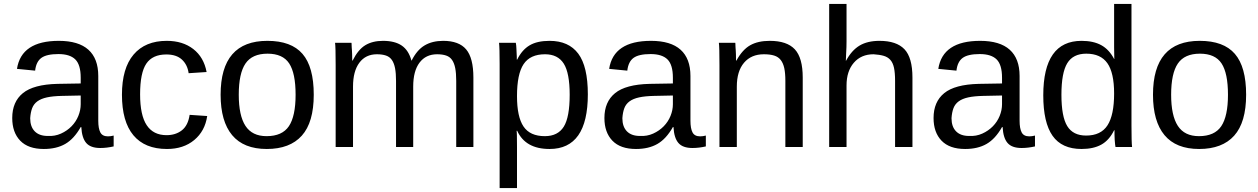

<svg xmlns="http://www.w3.org/2000/svg" viewBox="-20 -745 6377 973"><path d="M202 10Q123 10 82.5 -32Q42 -74 42 -147Q42 -229 96 -273Q150 -317 271 -320L389 -322V-351Q389 -417 361.5 -444Q334 -471 276 -471Q216 -471 189.5 -451.5Q163 -432 158 -387L66 -396Q88 -538 278 -538Q378 -538 428 -493Q478 -448 478 -360V-133Q478 -94 488.5 -74Q499 -54 527 -54Q541 -54 556 -58V-3Q521 5 488 5Q439 5 417 -20.5Q395 -46 392 -101H389Q355 -41 310.5 -15.5Q266 10 202 10ZM222 -56Q258 -54 289 -68Q320 -82 342.5 -105Q365 -128 377 -157.5Q389 -187 389 -217V-261L293 -259Q248 -258 218 -251.5Q188 -245 169.5 -231.5Q151 -218 143 -197Q135 -176 133 -146Q133 -103 156 -79.5Q179 -56 222 -56Z M690 -267Q690 -161 723.5 -110.5Q757 -60 824 -60Q870 -60 901.5 -84.5Q933 -109 941 -163L1030 -157Q1019 -81 964.5 -35.5Q910 10 826 10Q714 10 656 -59.5Q598 -129 598 -265Q598 -399 657 -468.5Q716 -538 825 -538Q906 -538 959.5 -496.5Q1013 -455 1027 -380L936 -374Q930 -417 902 -443Q874 -469 823 -469Q753 -469 721.5 -422.5Q690 -376 690 -267Z M1570 -265Q1570 -125 1509.5 -57.5Q1449 10 1332 10Q1215 10 1156.5 -60Q1098 -130 1098 -265Q1098 -538 1335 -538Q1456 -538 1513 -472Q1570 -406 1570 -265ZM1478 -265Q1478 -374 1445.5 -423.5Q1413 -473 1336 -473Q1258 -473 1224 -423Q1190 -373 1190 -265Q1190 -159 1224 -107Q1258 -55 1331 -55Q1410 -55 1444 -105.5Q1478 -156 1478 -265Z M1987 0V-335Q1987 -374 1982 -399.5Q1977 -425 1966 -441Q1955 -457 1936 -463.5Q1917 -470 1890 -470Q1833 -470 1801 -427Q1769 -384 1769 -306V0H1681V-416Q1681 -508 1678 -528H1761Q1762 -527 1762 -515Q1762 -509 1762.5 -504Q1763 -499 1763.5 -490.5Q1764 -482 1764.5 -469.5Q1765 -457 1765 -438H1767Q1795 -494 1831.5 -516Q1868 -538 1921 -538Q1981 -538 2016 -514Q2051 -490 2065 -438H2066Q2093 -492 2132 -515Q2171 -538 2226 -538Q2306 -538 2342.5 -494.5Q2379 -451 2379 -352V0H2292V-335Q2292 -374 2287 -399.5Q2282 -425 2271 -441Q2260 -457 2241 -463.5Q2222 -470 2195 -470Q2138 -470 2106 -427.5Q2074 -385 2074 -306V0Z M2959 -267Q2959 10 2765 10Q2643 10 2601 -82H2598Q2600 -76 2600 1V208H2512V-420Q2512 -502 2509 -528H2594Q2594 -528 2596 -514Q2597 -508 2597 -499Q2597 -490 2598 -477Q2599 -465 2599 -456.5Q2599 -448 2599 -443H2601Q2625 -492 2663.5 -515Q2702 -538 2765 -538Q2862 -538 2910.5 -473Q2959 -408 2959 -267ZM2867 -265Q2867 -375 2837 -422.5Q2807 -470 2742 -470Q2667 -470 2633.5 -420Q2600 -370 2600 -258Q2600 -153 2633 -104Q2666 -55 2741 -55Q2807 -55 2837 -103Q2867 -151 2867 -265Z M3203 10Q3124 10 3083.5 -32Q3043 -74 3043 -147Q3043 -229 3097 -273Q3151 -317 3272 -320L3390 -322V-351Q3390 -417 3362.5 -444Q3335 -471 3277 -471Q3217 -471 3190.5 -451.5Q3164 -432 3159 -387L3067 -396Q3089 -538 3279 -538Q3379 -538 3429 -493Q3479 -448 3479 -360V-133Q3479 -94 3489.5 -74Q3500 -54 3528 -54Q3542 -54 3557 -58V-3Q3522 5 3489 5Q3440 5 3418 -20.5Q3396 -46 3393 -101H3390Q3356 -41 3311.5 -15.5Q3267 10 3203 10ZM3223 -56Q3259 -54 3290 -68Q3321 -82 3343.5 -105Q3366 -128 3378 -157.5Q3390 -187 3390 -217V-261L3294 -259Q3249 -258 3219 -251.5Q3189 -245 3170.5 -231.5Q3152 -218 3144 -197Q3136 -176 3134 -146Q3134 -103 3157 -79.5Q3180 -56 3223 -56Z M3960 0V-335Q3960 -374 3954.5 -399.5Q3949 -425 3936.5 -441Q3924 -457 3903 -463.5Q3882 -470 3851 -470Q3787 -470 3750.5 -427Q3714 -384 3714 -306V0H3626V-416Q3626 -508 3623 -528H3706Q3707 -527 3707 -515Q3707 -509 3707.5 -504Q3708 -499 3708.5 -490.5Q3709 -482 3709.5 -469.5Q3710 -457 3710 -438H3712Q3742 -493 3781.5 -515.5Q3821 -538 3881 -538Q3968 -538 4008 -495Q4048 -452 4048 -352V0Z M4268 -438Q4296 -490 4336 -514Q4376 -538 4437 -538Q4523 -538 4563.5 -495.5Q4604 -453 4604 -352V0H4516V-335Q4516 -376 4510.5 -401.5Q4505 -427 4492 -441.5Q4479 -456 4458.5 -462Q4438 -468 4407 -470Q4344 -470 4307 -427Q4270 -384 4270 -312V0H4182V-725H4270V-536Q4270 -521 4269.5 -505.5Q4269 -490 4268 -474Q4267 -458 4267 -449Q4267 -440 4266 -438Z M4871 10Q4792 10 4751.5 -32Q4711 -74 4711 -147Q4711 -229 4765 -273Q4819 -317 4940 -320L5058 -322V-351Q5058 -417 5030.5 -444Q5003 -471 4945 -471Q4885 -471 4858.5 -451.5Q4832 -432 4827 -387L4735 -396Q4757 -538 4947 -538Q5047 -538 5097 -493Q5147 -448 5147 -360V-133Q5147 -94 5157.5 -74Q5168 -54 5196 -54Q5210 -54 5225 -58V-3Q5190 5 5157 5Q5108 5 5086 -20.5Q5064 -46 5061 -101H5058Q5024 -41 4979.5 -15.5Q4935 10 4871 10ZM4891 -56Q4927 -54 4958 -68Q4989 -82 5011.5 -105Q5034 -128 5046 -157.5Q5058 -187 5058 -217V-261L4962 -259Q4917 -258 4887 -251.5Q4857 -245 4838.5 -231.5Q4820 -218 4812 -197Q4804 -176 4802 -146Q4802 -103 4825 -79.5Q4848 -56 4891 -56Z M5626 -85Q5601 -34 5561 -12Q5521 10 5461 10Q5361 10 5314 -57Q5267 -124 5267 -262Q5267 -538 5461 -538Q5521 -538 5561 -516Q5601 -494 5626 -446H5627L5626 -505V-725H5714V-109Q5714 -25 5717 0H5633Q5632 -4 5631 -13Q5630 -22 5629 -36Q5628 -50 5628 -62Q5628 -74 5628 -85ZM5359 -265Q5359 -154 5388.5 -106Q5418 -58 5484 -58Q5559 -58 5592.5 -110Q5626 -162 5626 -271Q5626 -376 5592 -424.5Q5558 -473 5485 -473Q5418 -473 5388.5 -424.5Q5359 -376 5359 -265Z M6295 -265Q6295 -125 6234.5 -57.5Q6174 10 6057 10Q5940 10 5881.5 -60Q5823 -130 5823 -265Q5823 -538 6060 -538Q6181 -538 6238 -472Q6295 -406 6295 -265ZM6203 -265Q6203 -374 6170.5 -423.5Q6138 -473 6061 -473Q5983 -473 5949 -423Q5915 -373 5915 -265Q5915 -159 5949 -107Q5983 -55 6056 -55Q6135 -55 6169 -105.5Q6203 -156 6203 -265Z"/></svg>

Font: Libra Sans
Style: Regular
Weight: 400
Foundry: Context Ltd
Version: Version 1.000; ttfautohint (v1.3)